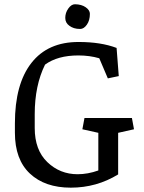

<svg xmlns="http://www.w3.org/2000/svg" viewBox="-20 -868 675 899"><path d="M49.8 -246.6V-290Q49.8 -474.6 127 -573.2Q204.1 -671.9 348.6 -671.4Q452.6 -671.4 525.9 -643.6L536.1 -511.7L484.9 -501L444.8 -595.2Q399.4 -608.4 347.2 -608.4Q249.5 -608.4 190.9 -565.4Q142.6 -467.8 142.6 -333.5V-268.6Q142.6 -165.5 201.7 -108.9Q260.7 -52.2 343.3 -52.2Q391.1 -52.2 440.4 -69.8V-246.1L365.7 -262.7L375.5 -315.4H597.7L607.4 -262.7L533.2 -246.1V-51.3Q432.1 10.7 311.5 10.7Q190.4 10.7 120.1 -55.2Q49.8 -121.1 49.8 -246.6ZM331.1 -848.1Q361.8 -847.7 381.3 -834Q400.9 -820.3 400.9 -803.2Q400.9 -772.5 386.7 -752.4Q372.6 -732.4 355.5 -732.4Q338.9 -732.4 326.7 -736.3Q314.5 -740.2 305.2 -747.1Q285.6 -760.7 285.6 -784.2Q285.6 -808.1 299.8 -828.1Q314 -848.1 331.1 -848.1Z"/></svg>

Font: NoticiaText-Regular
Style: Regular
Weight: 400
Designer: JM Sole
Foundry: JM Sole
Version: Version 1.003